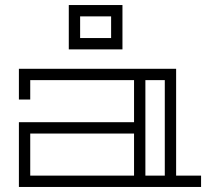

<svg xmlns="http://www.w3.org/2000/svg" viewBox="-20 -742 827 762"><path d="M679 -45H778V0H55V-257H512V-424H100V-347H55V-469H679ZM512 -45V-212H100V-45ZM634 -424H557V-45H634ZM466 -546H253V-722H466ZM421 -677H298V-591H421Z"/></svg>

Font: Geostar
Style: Regular
Weight: 400
Designer: Joe Prince
Foundry: Joe Prince
Version: Version 1.002